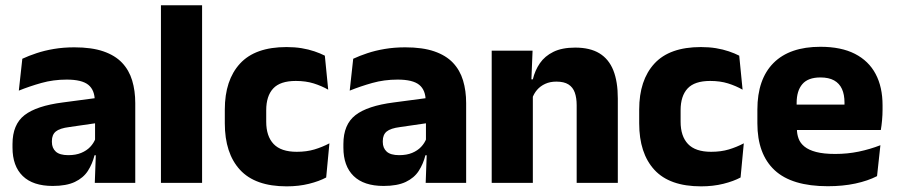

<svg xmlns="http://www.w3.org/2000/svg" viewBox="-20 -680 3334 714"><path d="M483 0H332.5L337 -123L333.5 -130.5V-284L332.5 -304Q332.5 -345 308.5 -364.5Q284.5 -384 228 -384Q178.5 -384 134 -371.5Q89.5 -359 50 -343L63 -461.5Q86.5 -472.5 115.8 -482.2Q145 -492 180.5 -498Q216 -504 256.5 -504Q321 -504 364.5 -489Q408 -474 434 -446.5Q460 -419 471.5 -380.8Q483 -342.5 483 -296.5ZM176 11.5Q102.5 11.5 64.5 -25.5Q26.5 -62.5 26.5 -131V-144.5Q26.5 -217 71.2 -251.8Q116 -286.5 213.5 -299L345.5 -316.5L354.5 -224.5L237.5 -207.5Q202 -203 187.5 -191Q173 -179 173 -155.5V-152Q173 -129.5 187.5 -116.2Q202 -103 234 -103Q262 -103 282.2 -111.5Q302.5 -120 315.5 -133.8Q328.5 -147.5 335 -164.5L356.5 -102.5H331.5Q323.5 -70.5 306.8 -44.5Q290 -18.5 258.5 -3.5Q227 11.5 176 11.5Z M731.5 0H578.5V-660.5H731.5Z M1046 13Q929 13 872.5 -48.5Q816 -110 816 -221.5V-272.5Q816 -382 872.5 -443.5Q929 -505 1045.5 -505Q1075.5 -505 1101.5 -500.8Q1127.5 -496.5 1149.5 -489Q1171.5 -481.5 1188 -473L1200.5 -346.5Q1176 -360.5 1146.5 -369.8Q1117 -379 1080 -379Q1022 -379 996 -351Q970 -323 970 -270V-227.5Q970 -173.5 997.5 -144.5Q1025 -115.5 1083.5 -115.5Q1120 -115.5 1149.2 -124.2Q1178.5 -133 1205 -147L1193 -20Q1167 -6 1129 3.5Q1091 13 1046 13Z M1713.5 0H1563L1567.5 -123L1564 -130.5V-284L1563 -304Q1563 -345 1539 -364.5Q1515 -384 1458.5 -384Q1409 -384 1364.5 -371.5Q1320 -359 1280.5 -343L1293.5 -461.5Q1317 -472.5 1346.2 -482.2Q1375.5 -492 1411 -498Q1446.5 -504 1487 -504Q1551.5 -504 1595 -489Q1638.5 -474 1664.5 -446.5Q1690.5 -419 1702 -380.8Q1713.5 -342.5 1713.5 -296.5ZM1406.5 11.5Q1333 11.5 1295 -25.5Q1257 -62.5 1257 -131V-144.5Q1257 -217 1301.8 -251.8Q1346.5 -286.5 1444 -299L1576 -316.5L1585 -224.5L1468 -207.5Q1432.5 -203 1418 -191Q1403.5 -179 1403.5 -155.5V-152Q1403.5 -129.5 1418 -116.2Q1432.5 -103 1464.5 -103Q1492.5 -103 1512.8 -111.5Q1533 -120 1546 -133.8Q1559 -147.5 1565.5 -164.5L1587 -102.5H1562Q1554 -70.5 1537.2 -44.5Q1520.5 -18.5 1489 -3.5Q1457.5 11.5 1406.5 11.5Z M2277.5 0H2124.5V-289Q2124.5 -316 2117.5 -335.8Q2110.5 -355.5 2094 -366Q2077.5 -376.5 2049 -376.5Q2025.5 -376.5 2007.5 -368.2Q1989.5 -360 1977.2 -345.8Q1965 -331.5 1959 -313.5L1935.5 -385H1961.5Q1969.5 -418.5 1987.8 -445Q2006 -471.5 2038 -487.2Q2070 -503 2119 -503Q2174 -503 2209 -481.8Q2244 -460.5 2260.8 -418.5Q2277.5 -376.5 2277.5 -313.5ZM1961.5 0H1808.5V-491.5H1960.5L1955.5 -368.5L1961.5 -354Z M2587 13Q2470 13 2413.5 -48.5Q2357 -110 2357 -221.5V-272.5Q2357 -382 2413.5 -443.5Q2470 -505 2586.5 -505Q2616.5 -505 2642.5 -500.8Q2668.5 -496.5 2690.5 -489Q2712.5 -481.5 2729 -473L2741.5 -346.5Q2717 -360.5 2687.5 -369.8Q2658 -379 2621 -379Q2563 -379 2537 -351Q2511 -323 2511 -270V-227.5Q2511 -173.5 2538.5 -144.5Q2566 -115.5 2624.5 -115.5Q2661 -115.5 2690.2 -124.2Q2719.5 -133 2746 -147L2734 -20Q2708 -6 2670 3.5Q2632 13 2587 13Z M3058.5 12.5Q2924.5 12.5 2860.5 -47.2Q2796.5 -107 2796.5 -221.5V-272.5Q2796.5 -385.5 2856.5 -445.8Q2916.5 -506 3031 -506Q3108 -506 3159.2 -479.8Q3210.5 -453.5 3236.2 -405Q3262 -356.5 3262 -288.5V-272Q3262 -253 3260.2 -233.2Q3258.5 -213.5 3255.5 -196.5H3117.5Q3119.5 -225.5 3120 -251.2Q3120.5 -277 3120.5 -298Q3120.5 -328.5 3111 -349.2Q3101.5 -370 3081.8 -381Q3062 -392 3031 -392Q2985 -392 2963.8 -367.2Q2942.5 -342.5 2942.5 -297V-252L2943.5 -235.5V-200.5Q2943.5 -181.5 2949.8 -164.5Q2956 -147.5 2971.8 -134.8Q2987.5 -122 3015.2 -114.8Q3043 -107.5 3086 -107.5Q3131.5 -107.5 3173.5 -116.2Q3215.5 -125 3254 -140L3241.5 -25Q3207.5 -7.5 3161 2.5Q3114.5 12.5 3058.5 12.5ZM3224.5 -196.5H2877.5V-291H3224.5Z"/></svg>

Font: Anek Kannada Medium
Style: Bold
Weight: 700
Version: Version 1.003